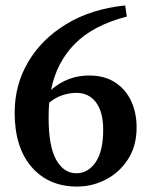

<svg xmlns="http://www.w3.org/2000/svg" viewBox="-20 -673 560 707"><path d="M261 -35Q304 -35 332 -75.5Q360 -116 360 -195Q360 -261 333.5 -296Q307 -331 262 -331Q237 -331 211.5 -323Q186 -315 161 -295Q160 -282 159.5 -268Q159 -254 159 -240Q159 -134 187 -84.5Q215 -35 261 -35ZM483 -203Q483 -135 451 -86Q419 -37 369 -11.5Q319 14 264 14Q159 14 96.5 -58Q34 -130 34 -258Q34 -360 83.5 -444.5Q133 -529 224.5 -584.5Q316 -640 441 -653L447 -612Q323 -580 255.5 -511.5Q188 -443 168 -342Q229 -395 308 -395Q365 -395 404 -369.5Q443 -344 463 -301Q483 -258 483 -203Z"/></svg>

Font: Source Serif Pro Semibold
Style: Regular
Weight: 600
Designer: Frank Grießhammer
Foundry: Adobe Systems Incorporated
Version: Version 3.000;hotconv 1.0.109;makeotfexe 2.5.65596